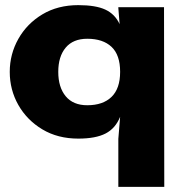

<svg xmlns="http://www.w3.org/2000/svg" viewBox="-20 -528 691 748"><path d="M285 -508Q353 -508 390.5 -490.5Q428 -473 446 -434L441 -497V-500H619L620 200H441V13L448 -73Q430 -28 391.5 -8Q353 12 285 12Q205 12 145 -24Q85 -60 51.5 -119Q18 -178 18 -248Q18 -317 51.5 -376.5Q85 -436 145 -472Q205 -508 285 -508ZM320 -377Q265 -377 236 -342.5Q207 -308 207 -248Q207 -188 236 -153Q265 -118 320 -118Q381 -118 414.5 -150.5Q448 -183 448 -248Q448 -314 414.5 -345.5Q381 -377 320 -377Z"/></svg>

Font: Panamera Black
Style: Regular
Weight: 900
Designer: Bastien Sozeau
Foundry: NBR — Bastien Sozeau
Version: Version 3.002; ttfautohint (v1.8.4.7-5d5b);gftools[0.9.33]